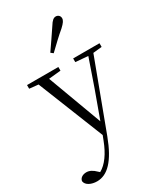

<svg xmlns="http://www.w3.org/2000/svg" viewBox="-271 -904 1078 1269"><g transform="rotate(-30 267.5 -269.5)"><path d="M232 -620 250 -606C293 -647 334 -687 376 -722C404 -748 414 -763 414 -779C414 -799 398 -810 383 -810C366 -810 352 -799 333 -768C301 -719 266 -670 232 -620ZM344 -484 439 -476 368 -271 292 -62 139 -475 231 -484V-512H-8V-484L60 -477L260 24L246 60C215 141 173 201 123 228L112 218C90 196 67 183 43 183C17 183 -7 195 -11 220C-7 253 34 271 76 271C156 271 223 204 282 47L478 -477L545 -484V-512H344Z"/></g></svg>

Font: Source Han Serif CN Light
Style: Regular
Weight: 300
Designer: Ryoko NISHIZUKA 西塚涼子 (kana & ideographs); Frank Grießhammer (Latin, Greek & Cyrillic); Wenlong ZHANG 张文龙 (bopomofo); San
Foundry: Adobe
Version: Version 2.003;hotconv 1.1.1;makeotfexe 2.6.0